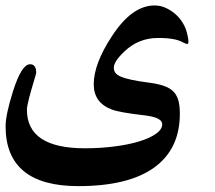

<svg xmlns="http://www.w3.org/2000/svg" viewBox="-20 -416 768 686"><path d="M649.9 -290Q653.3 -275.9 653.3 -268.1Q653.3 -258.8 648.9 -258.8Q645 -258.8 633.8 -264.6Q605.5 -280.8 543.9 -280.3Q475.6 -280.3 425.3 -232.9Q386.7 -196.8 386.7 -174.3Q386.7 -163.6 392.1 -156Q397.5 -148.4 411.4 -142.3Q425.3 -136.2 450 -130.9Q474.6 -125.5 513.2 -120.6Q546.4 -116.2 567.6 -108.4Q588.9 -100.6 600.8 -87.6Q612.8 -74.7 617.7 -55.7Q622.6 -36.6 622.6 -9.8Q622.6 116.7 530.5 182.9Q438.5 249 259.8 249Q0 249 0 35.2Q0 -5.9 26.4 -89.8Q57.1 -186.5 87.4 -186.5Q109.4 -186.5 109.4 -155.8Q109.4 -154.3 106.9 -146Q104.5 -137.7 100.8 -125.2Q97.2 -112.8 92.8 -97.9Q88.4 -83 84.7 -68.8Q81.1 -54.7 78.6 -42.7Q76.2 -30.8 76.2 -23.9Q76.2 113.8 283.2 113.8Q337.4 113.8 387.7 107.4Q438 101.1 476.1 89.6Q514.2 78.1 536.9 62.3Q559.6 46.4 559.6 27.8Q559.6 3.4 496.1 -3.9Q403.8 -14.6 378.9 -24.9Q314.9 -49.3 314.9 -114.7Q314.9 -187.5 379.4 -286.1Q451.2 -396.5 532.2 -396.5Q553.2 -396.5 572.5 -387.7Q591.8 -378.9 607.9 -364.5Q624 -350.1 635 -330.8Q646 -311.5 649.9 -290Z"/></svg>

Font: XB Kayhan
Style: Bold
Weight: 700
Designer: Behnam
Foundry: Irmug
Version: Version 7.300 2009